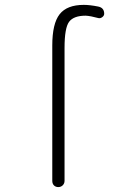

<svg xmlns="http://www.w3.org/2000/svg" viewBox="-20 -760 540 780"><path d="M192.4 -25.4V-575.2Q192.4 -664.1 222.2 -702.1Q252 -740.2 320.3 -740.2Q344.7 -740.2 378.9 -733.4Q403.3 -728.5 403.3 -704.1Q403.3 -696.3 395.5 -690.4Q387.7 -684.6 379.9 -686.5Q347.7 -695.3 328.1 -696.3Q279.3 -696.3 260.7 -671.4Q242.2 -646.5 242.2 -565.4V-25.4Q242.2 -14.6 234.9 -7.3Q227.5 0 216.8 0Q206.1 0 199.2 -6.8Q192.4 -13.7 192.4 -25.4Z"/></svg>

Font: Rounded-X Mgen+ 1m light
Style: Regular
Weight: 200
Designer: [Source Han Sans]
Ryoko NISHIZUKA  (kana & ideographs); Paul D. Hunt (Latin, Greek & Cyrillic); Wenlong ZHANG  (bopomofo
Version: Version 1.059.20150602